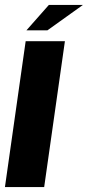

<svg xmlns="http://www.w3.org/2000/svg" viewBox="-30 -758 356 778"><path d="M-10 0 74 -591H233L149 0ZM77 -635 168 -738H306L162 -635Z"/></svg>

Font: Alumni Sans Thin Black
Style: Italic
Weight: 900
Italic angle: -8°
Version: Version 1.016